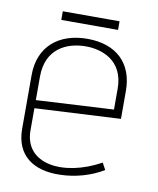

<svg xmlns="http://www.w3.org/2000/svg" viewBox="-73 -654 595 723"><g transform="rotate(10 225.0 -292.0)"><path d="M356 -61C219 15 67 -4 67 -133V-218L395 -235V-342C395 -447 330 -510 219 -510C110 -510 35 -449 35 -339V-134C35 -30 106 15 205 12C262 11 323 -6 370 -35ZM363 -265 67 -249V-339C67 -445 144 -481 218 -481C279 -481 363 -453 363 -345ZM326 -563V-596H109V-563Z"/></g></svg>

Font: Advent Pro
Style: ExtraLight
Weight: 250
Designer: Andreas Kalpakidis
Foundry: Andreas Kalpakidis
Version: Version 2.002 2007